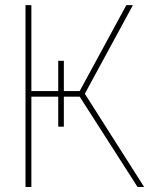

<svg xmlns="http://www.w3.org/2000/svg" viewBox="-20 -748 609 768"><path d="M212.9 -504.9H235.4V-383.8H298.8L485.4 -727.5H511.7L319.3 -373L556.6 0H530.3L298.8 -361.3H235.4V-241.2H212.9V-361.3H105.5V0H82V-727.5H105.5V-383.8H212.9Z"/></svg>

Font: Inter Display Thin
Style: Regular
Weight: 100
Designer: Rasmus Andersson
Foundry: rsms
Version: Version 4.000;git-a52131595